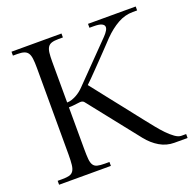

<svg xmlns="http://www.w3.org/2000/svg" viewBox="-126 -838 971 966"><g transform="rotate(-20 360.0 -355.5)"><path d="M33.7 -710.9H301.3V-689.9H277.3Q254.4 -689.9 241 -685.5Q227.5 -681.2 220.5 -670.2Q213.4 -659.2 211.2 -640.6Q209 -622.1 209 -593.3L209.5 -375Q221.7 -375 234.4 -379.2Q247.1 -383.3 259.3 -389.9Q271.5 -396.5 282.2 -405Q293 -413.6 300.8 -421.9L497.1 -623Q509.8 -636.2 516.8 -648.2Q523.9 -660.2 521.7 -669.4Q519.5 -678.7 506.6 -684.3Q493.7 -689.9 465.8 -689.9H443.4V-710.9H698.7V-689.9H675.3Q633.3 -689.9 594.5 -668.2Q555.7 -646.5 518.1 -608.4Q510.7 -600.6 497.3 -586.4Q483.9 -572.3 467.3 -554.9Q450.7 -537.6 432.1 -518.3Q413.6 -499 396 -481Q378.4 -462.9 363 -447.3Q347.7 -431.6 336.9 -421.9Q337.4 -421.4 346.7 -409.7Q356 -397.9 370.6 -379.2Q385.3 -360.4 404.1 -336.4Q422.9 -312.5 442.6 -287.6Q462.4 -262.7 481.2 -238.8Q500 -214.8 514.6 -196Q529.3 -177.2 538.6 -165.5Q547.9 -153.8 548.3 -153.3Q563.5 -134.3 582 -111.1Q600.6 -87.9 619.9 -67.9Q639.2 -47.9 658 -34.4Q676.8 -21 691.9 -21H717.8V0H647Q605.5 0 569.6 -21Q533.7 -42 504.4 -78.6Q504.4 -78.6 495.4 -90.1Q486.3 -101.6 471.4 -120.4Q456.5 -139.2 437.5 -163.1Q418.5 -187 398.7 -212.2Q378.9 -237.3 359.9 -261.2Q340.8 -285.2 325.7 -304.4Q310.5 -323.7 301 -335.7Q291.5 -347.7 291 -348.1Q283.2 -356 269.3 -354.5Q255.4 -353 235.8 -350.6Q224.1 -349.1 209.5 -349.1L210 -126.5Q210 -92.3 211.9 -71.5Q213.9 -50.8 221.2 -39.6Q228.5 -28.3 242.9 -24.7Q257.3 -21 282.7 -21H307.1V0H29.8V-21H54.7Q78.1 -21 92 -24.7Q106 -28.3 113.8 -39.6Q121.6 -50.8 124 -71.8Q126.5 -92.8 126.5 -127L126 -590.3Q126 -620.6 123.5 -639.9Q121.1 -659.2 113.8 -670.2Q106.4 -681.2 93 -685.5Q79.6 -689.9 57.6 -689.9H33.7Z"/></g></svg>

Font: Varendra
Style: Regular
Weight: 400
Designer: Jacob Thomas
Foundry: Bangla Type Foundry
Version: Version 1.008